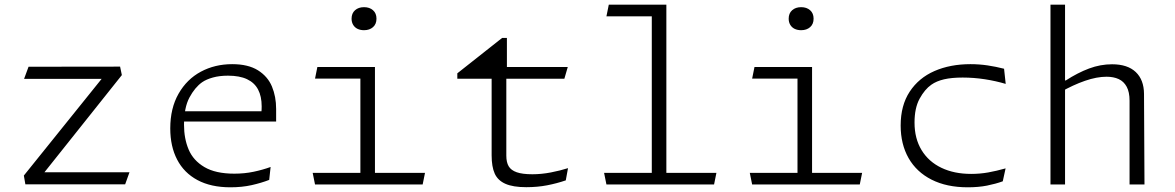

<svg xmlns="http://www.w3.org/2000/svg" viewBox="-20 -785 5000 817"><path d="M491 -501.5 498.5 -465.5 152 -30.5 141.5 -52H531L512.5 -0.5H88L81.5 -38L421 -460L429 -449.5H82.5L101.5 -501Z M763 -254.5Q763 -195 782.8 -148.5Q802.5 -102 850 -74Q897.5 -46 977 -46Q1020 -46 1058.5 -54Q1097 -62 1131.5 -74.5L1125.5 -19.5Q1092 -6.5 1050.8 2.8Q1009.5 12 960.5 12Q877.5 12 820.2 -18.8Q763 -49.5 733.8 -105.8Q704.5 -162 704.5 -238.5Q704.5 -324.5 739.8 -386.2Q775 -448 834.8 -480Q894.5 -512 968 -512Q1036 -512 1077.8 -485.8Q1119.5 -459.5 1137.2 -416.8Q1155 -374 1155 -321.5V-268H756.5V-311.5H1109L1089 -282.5Q1091 -294 1092.2 -306Q1093.5 -318 1093.5 -332Q1093.5 -375 1078.2 -404Q1063 -433 1031.2 -448Q999.5 -463 950 -463Q914 -463 886 -455.2Q858 -447.5 840 -435Q809.5 -413.5 786.2 -370.2Q763 -327 763 -254.5Z M1575.5 -500V0H1513.5V-473L1536 -450.5H1320.5L1330.5 -500ZM1310.5 -49.5H1788.5L1778.5 0H1320.5ZM1476 -705.5Q1476 -728.5 1490.8 -741.5Q1505.5 -754.5 1529 -754.5Q1552.5 -754.5 1567.2 -741.5Q1582 -728.5 1582 -705.5Q1582 -682.5 1567.2 -669.5Q1552.5 -656.5 1529 -656.5Q1513.5 -656.5 1501.5 -662.2Q1489.5 -668 1482.8 -679.2Q1476 -690.5 1476 -705.5Z M2134.5 -470.5V-122.5Q2134.5 -94.5 2144.5 -77.5Q2154.5 -60.5 2178.8 -52Q2203 -43.5 2245.5 -43.5Q2283.5 -43.5 2323.8 -51.2Q2364 -59 2397 -69.5L2387.5 -17.5Q2349.5 -4.5 2308.2 3.5Q2267 11.5 2219.5 11.5Q2163 11.5 2130.8 -2.8Q2098.5 -17 2085.2 -46.2Q2072 -75.5 2072 -124V-470.5ZM2396 -500 2381.5 -450H1926V-473L2116.5 -623.5H2137V-484.5L2088 -500Z M2753.5 0V-738L2776 -715.5H2560.5L2570.5 -765H2815.5V0ZM2550.5 -49.5H3028.5L3018.5 0H2560.5Z M3435.5 -500V0H3373.5V-473L3396 -450.5H3180.5L3190.5 -500ZM3170.5 -49.5H3648.5L3638.5 0H3180.5ZM3336 -705.5Q3336 -728.5 3350.8 -741.5Q3365.5 -754.5 3389 -754.5Q3412.5 -754.5 3427.2 -741.5Q3442 -728.5 3442 -705.5Q3442 -682.5 3427.2 -669.5Q3412.5 -656.5 3389 -656.5Q3373.5 -656.5 3361.5 -662.2Q3349.5 -668 3342.8 -679.2Q3336 -690.5 3336 -705.5Z M4252.5 -492.5 4259.5 -428Q4217.5 -440.5 4170.5 -447.8Q4123.5 -455 4076.5 -455Q4029.5 -455 3997.2 -447.5Q3965 -440 3943 -424.5Q3915 -405 3893.2 -365.2Q3871.5 -325.5 3871.5 -263.5Q3871.5 -195.5 3901.5 -146.2Q3931.5 -97 3985.8 -71Q4040 -45 4112.5 -45Q4149.5 -45 4184.8 -51.2Q4220 -57.5 4259 -68.5L4247 -13.5Q4216.5 -2.5 4179.8 4.8Q4143 12 4098 12Q4008.5 12 3944.2 -20.5Q3880 -53 3846.2 -112.2Q3812.5 -171.5 3812.5 -251Q3812.5 -336.5 3851 -395Q3889.5 -453.5 3956.5 -482.8Q4023.5 -512 4109.5 -512Q4146 -512 4181.8 -506.8Q4217.5 -501.5 4252.5 -492.5Z M4512 0H4450V-765H4512V-438V-431ZM4786.5 0V-356.5Q4786.5 -393.5 4774.2 -416Q4762 -438.5 4740.2 -448.5Q4718.5 -458.5 4688.5 -458.5Q4647 -458.5 4597 -441.2Q4547 -424 4491.5 -392.5V-442.5H4515Q4566 -475.5 4614.2 -493.5Q4662.5 -511.5 4712 -511.5Q4778 -511.5 4812.8 -478.5Q4847.5 -445.5 4848 -386L4850 0Z"/></svg>

Font: Monaspace Argon Var
Style: Regular
Weight: 400
Designer: Riley Cran and the Lettermatic Team
Version: Version 1.000 (Monaspace Argon Var)